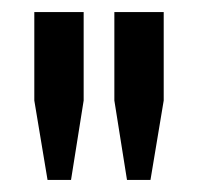

<svg xmlns="http://www.w3.org/2000/svg" viewBox="-20 -706 331 319"><path d="M191 -407 170 -539V-686H252V-539L230 -407ZM59 -407 37 -539V-686H119V-539L98 -407Z"/></svg>

Font: Archivo Narrow
Style: Regular
Weight: 400
Designer: Hector Gatti
Foundry: Omnibus-Type
Version: Version 3.002